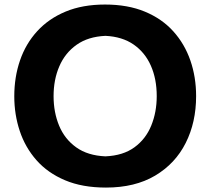

<svg xmlns="http://www.w3.org/2000/svg" viewBox="-20 -825 940 859"><path d="M454.1 14.2Q348.1 14.2 270.8 -18.6Q193.4 -51.3 143.1 -108.4Q92.8 -165.5 68.4 -239Q43.9 -312.5 43.9 -394Q43.9 -480.5 69.6 -554.9Q95.2 -629.4 146.5 -685.5Q197.8 -741.7 273.7 -773.2Q349.6 -804.7 449.7 -804.7Q551.8 -804.7 628.2 -772.9Q704.6 -741.2 755.4 -684.8Q806.2 -628.4 831.8 -554.2Q857.4 -480 857.4 -395Q857.4 -277.8 810.8 -185.3Q764.2 -92.8 674.1 -39.3Q584 14.2 454.1 14.2ZM451.7 -125.5Q530.8 -128.9 581.5 -166Q632.3 -203.1 656.7 -263.2Q681.2 -323.2 681.2 -395Q681.2 -471.7 655 -531Q628.9 -590.3 577.9 -625.7Q526.9 -661.1 451.7 -664.6Q374 -661.1 322.5 -624.5Q271 -587.9 245.4 -528.3Q219.7 -468.8 219.7 -395Q219.7 -322.3 244.6 -262.5Q269.5 -202.6 321 -165.8Q372.6 -128.9 451.7 -125.5Z"/></svg>

Font: Pinar-DS2-FD Bold
Style: Regular
Weight: 700
Designer: Amin Abedi
Version: Version 3.000